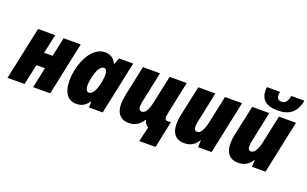

<svg xmlns="http://www.w3.org/2000/svg" viewBox="-103 -1264 3012 1884"><g transform="rotate(20 1403.0 -322.0)"><path d="M-4 0H174L220 -214H309L264 0H442L559 -553H381L338 -354H250L292 -553H114Z M717 10C779 10 815 -20 844 -62H848L847 0H990L1107 -553H960L934 -486H931C907 -537 870 -563 813 -563C689 -563 616 -423 588 -296C562 -172 568 10 717 10ZM795 -136C759 -136 749 -191 769 -282C787 -365 817 -416 853 -416C890 -416 897 -357 878 -269C861 -187 831 -136 795 -136Z M1423 141H1593L1652 -142C1644 -139 1634 -137 1621 -137C1591 -137 1582 -154 1593 -205L1666 -553H1488L1426 -263C1408 -178 1381 -138 1347 -138C1313 -138 1307 -172 1321 -239L1387 -553H1209L1142 -237C1114 -105 1134 10 1266 10C1327 10 1373 -17 1411 -77H1415C1421 -46 1437 -26 1460 -14Z M1843 10C1906 10 1950 -15 1986 -72H1989L1985 0H2127L2244 -553H2066L2005 -266C1986 -178 1958 -138 1924 -138C1891 -138 1885 -172 1899 -239L1965 -553H1787L1719 -237C1691 -105 1714 10 1843 10Z M2594 -605C2716 -605 2788 -659 2810 -785H2674C2662 -724 2640 -699 2600 -699C2567 -699 2553 -717 2553 -751C2553 -764 2553 -772 2556 -785H2420C2417 -772 2417 -756 2417 -752C2417 -656 2474 -605 2594 -605ZM2406 10C2469 10 2513 -15 2549 -72H2552L2548 0H2690L2807 -553H2629L2568 -266C2549 -178 2521 -138 2487 -138C2454 -138 2448 -172 2462 -239L2528 -553H2350L2282 -237C2254 -105 2277 10 2406 10Z"/></g></svg>

Font: Noto Sans SemiCondensed Black
Style: Italic
Weight: 900
Width: 4
Italic angle: -12°
Designer: Monotype Design Team
Foundry: Monotype Imaging Inc.
Version: Version 2.013